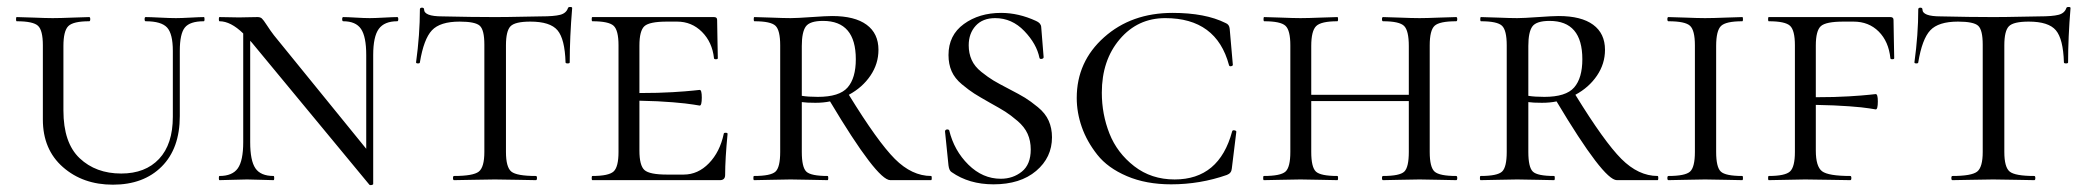

<svg xmlns="http://www.w3.org/2000/svg" viewBox="-20 -517 5985 551"><path d="M476 -371Q476 -420 459.5 -438Q443 -456 398 -456Q395 -456 395 -462Q395 -468 398 -468Q410 -468 439 -466.5Q468 -465 485 -465Q500 -465 527 -466.5Q554 -468 565 -468Q567 -468 567 -462Q567 -456 565 -456Q525 -456 510.5 -438Q496 -420 496 -371V-184Q496 -91 444 -39Q392 13 304 13Q218 13 160.5 -37.5Q103 -88 103 -174V-387Q103 -430 89 -443Q75 -456 28 -456Q26 -456 26 -462Q26 -468 28 -468Q42 -468 77 -466.5Q112 -465 131 -465Q153 -465 188.5 -466.5Q224 -468 236 -468Q239 -468 239 -462Q239 -456 236 -456Q190 -456 176 -442Q162 -428 162 -385V-200Q162 -107 208.5 -63Q255 -19 328 -19Q397 -19 436.5 -61Q476 -103 476 -182Z M1120 -468Q1123 -468 1123 -462Q1123 -456 1120 -456Q1083 -456 1067 -434Q1051 -412 1051 -359V11Q1051 13 1046.5 14Q1042 15 1040 13L710 -386Q702 -396 698 -400V-109Q698 -56 713 -34Q728 -12 765 -12Q767 -12 767 -6Q767 0 765 0Q754 0 729 -1Q704 -2 689 -2Q674 -2 647.5 -1Q621 0 610 0Q608 0 608 -6Q608 -12 610 -12Q647 -12 662.5 -34Q678 -56 678 -109V-421Q642 -456 610 -456Q608 -456 608 -462Q608 -468 610 -468Q620 -468 639 -467.5Q658 -467 666 -467Q675 -467 690.5 -467.5Q706 -468 719 -468Q727 -468 731.5 -464Q736 -460 746 -444.5Q756 -429 766 -416L1031 -90V-359Q1031 -412 1016 -434Q1001 -456 965 -456Q962 -456 962 -462Q962 -468 965 -468Q976 -468 1001 -466.5Q1026 -465 1041 -465Q1055 -465 1082 -466.5Q1109 -468 1120 -468Z M1299 -455Q1243 -455 1219.5 -430Q1196 -405 1185 -338Q1185 -335 1179.5 -335Q1174 -335 1174 -338Q1185 -418 1185 -490Q1185 -495 1191 -495Q1197 -495 1197 -490Q1197 -470 1249 -470Q1335 -468 1400 -468Q1435 -468 1477.5 -469Q1520 -470 1533 -470Q1570 -470 1587.5 -474.5Q1605 -479 1610 -494Q1611 -497 1616.5 -497Q1622 -497 1622 -494Q1615 -410 1615 -338Q1615 -335 1609 -335Q1603 -335 1603 -338Q1601 -405 1580 -430Q1559 -455 1502 -455Q1458 -455 1445 -441.5Q1432 -428 1432 -387V-81Q1432 -37 1447.5 -24.5Q1463 -12 1518 -12Q1521 -12 1521 -6Q1521 0 1518 0Q1504 0 1464.5 -1Q1425 -2 1400 -2Q1377 -2 1337.5 -1Q1298 0 1283 0Q1280 0 1280 -6Q1280 -12 1283 -12Q1338 -12 1354 -24.5Q1370 -37 1370 -81V-389Q1370 -431 1357 -443Q1344 -455 1299 -455Z M2057 -133Q2057 -136 2062.5 -136Q2068 -136 2068 -133Q2061 -61 2061 -15Q2061 0 2046 0H1680Q1678 0 1678 -6Q1678 -12 1680 -12Q1727 -12 1741 -25Q1755 -38 1755 -81V-387Q1755 -430 1741 -443Q1727 -456 1680 -456Q1678 -456 1678 -462Q1678 -468 1680 -468H2029Q2038 -468 2038 -460Q2038 -442 2039 -402Q2040 -362 2040 -350Q2040 -347 2034.5 -347Q2029 -347 2029 -350Q2024 -396 1994.5 -425.5Q1965 -455 1923 -455H1894Q1844 -455 1829.5 -442Q1815 -429 1815 -386V-250Q1870 -250 1910.5 -252.5Q1951 -255 1969 -257Q1987 -259 1988 -259Q1994 -259 1994 -237Q1994 -214 1988 -214Q1987 -214 1969.5 -217Q1952 -220 1911 -223.5Q1870 -227 1815 -228V-85Q1815 -42 1829.5 -29Q1844 -16 1894 -16H1942Q1983 -16 2014.5 -48.5Q2046 -81 2057 -133Z M2652 -12Q2654 -12 2654 -6Q2654 0 2652 0H2535Q2497 0 2362 -226Q2343 -222 2320 -222Q2294 -222 2281 -224V-81Q2281 -37 2294 -24.5Q2307 -12 2355 -12Q2357 -12 2357 -6Q2357 0 2355 0Q2342 0 2307 -1Q2272 -2 2249 -2Q2229 -2 2193.5 -1Q2158 0 2144 0Q2142 0 2142 -6Q2142 -12 2144 -12Q2192 -12 2205.5 -24.5Q2219 -37 2219 -81V-387Q2219 -430 2205.5 -443Q2192 -456 2145 -456Q2143 -456 2143 -462Q2143 -468 2145 -468Q2158 -468 2193.5 -466.5Q2229 -465 2249 -465Q2267 -465 2309 -468Q2351 -471 2368 -471Q2433 -471 2467 -446Q2501 -421 2501 -374Q2501 -334 2478 -300Q2455 -266 2416 -245Q2499 -110 2548 -61Q2597 -12 2652 -12ZM2281 -242Q2299 -239 2327 -239Q2389 -239 2412.5 -266Q2436 -293 2436 -347Q2436 -457 2342 -457Q2304 -457 2292.5 -441Q2281 -425 2281 -385Z M2760 -387Q2760 -364 2768.5 -345Q2777 -326 2796.5 -310.5Q2816 -295 2831 -286Q2846 -277 2875 -262Q2906 -246 2921.5 -236.5Q2937 -227 2958.5 -209.5Q2980 -192 2989.5 -170.5Q2999 -149 2999 -123Q2999 -65 2953.5 -26.5Q2908 12 2831 12Q2761 12 2711 -23Q2704 -27 2702 -42L2692 -140Q2692 -143 2694.5 -144.5Q2697 -146 2700 -145.5Q2703 -145 2704 -143Q2718 -85 2759 -44.5Q2800 -4 2852 -4Q2887 -4 2912.5 -24.5Q2938 -45 2938 -88Q2938 -113 2929 -133Q2920 -153 2900 -170Q2880 -187 2865 -196.5Q2850 -206 2821 -222Q2791 -239 2776 -248.5Q2761 -258 2740.5 -275Q2720 -292 2711 -312.5Q2702 -333 2702 -359Q2702 -416 2746 -448Q2790 -480 2853 -480Q2903 -480 2953 -457Q2967 -451 2968 -440L2975 -353Q2975 -349 2969.5 -348Q2964 -347 2963 -351Q2955 -391 2919.5 -428Q2884 -465 2836 -465Q2800 -465 2780 -443Q2760 -421 2760 -387Z M3345 -480Q3439 -480 3497 -451Q3508 -447 3509 -434L3518 -331Q3518 -328 3513 -327Q3508 -326 3507 -330Q3471 -465 3324 -465Q3245 -465 3193.5 -404.5Q3142 -344 3142 -251Q3142 -189 3164 -133.5Q3186 -78 3235 -40Q3284 -2 3351 -2Q3479 -2 3516 -140Q3517 -144 3522.5 -143Q3528 -142 3528 -139L3515 -33Q3514 -20 3501 -15Q3424 12 3341 12Q3269 12 3214 -11.5Q3159 -35 3129 -73Q3099 -111 3084.5 -152.5Q3070 -194 3070 -236Q3070 -340 3148.5 -410Q3227 -480 3345 -480Z M4159 -12Q4162 -12 4162 -6Q4162 0 4159 0Q4146 0 4110 -1Q4074 -2 4054 -2Q4032 -2 3996.5 -1Q3961 0 3949 0Q3946 0 3946 -6Q3946 -12 3949 -12Q3997 -12 4010 -24.5Q4023 -37 4023 -81V-227H3743V-81Q3743 -37 3756.5 -24.5Q3770 -12 3818 -12Q3820 -12 3820 -6Q3820 0 3818 0Q3805 0 3769.5 -1Q3734 -2 3712 -2Q3692 -2 3656 -1Q3620 0 3607 0Q3605 0 3605 -6Q3605 -12 3607 -12Q3655 -12 3669 -24.5Q3683 -37 3683 -81V-387Q3683 -430 3669 -443Q3655 -456 3608 -456Q3606 -456 3606 -462Q3606 -468 3608 -468Q3621 -468 3656.5 -466.5Q3692 -465 3712 -465Q3734 -465 3770 -466.5Q3806 -468 3818 -468Q3820 -468 3820 -462Q3820 -456 3818 -456Q3771 -456 3757 -442Q3743 -428 3743 -385V-245H4023V-385Q4023 -429 4009.5 -442.5Q3996 -456 3949 -456Q3946 -456 3946 -462Q3946 -468 3949 -468Q3961 -468 3996.5 -466.5Q4032 -465 4054 -465Q4074 -465 4110 -466.5Q4146 -468 4159 -468Q4162 -468 4162 -462Q4162 -456 4159 -456Q4111 -456 4097 -443Q4083 -430 4083 -387V-81Q4083 -37 4097 -24.5Q4111 -12 4159 -12Z M4737 -12Q4739 -12 4739 -6Q4739 0 4737 0H4620Q4582 0 4447 -226Q4428 -222 4405 -222Q4379 -222 4366 -224V-81Q4366 -37 4379 -24.5Q4392 -12 4440 -12Q4442 -12 4442 -6Q4442 0 4440 0Q4427 0 4392 -1Q4357 -2 4334 -2Q4314 -2 4278.5 -1Q4243 0 4229 0Q4227 0 4227 -6Q4227 -12 4229 -12Q4277 -12 4290.5 -24.5Q4304 -37 4304 -81V-387Q4304 -430 4290.5 -443Q4277 -456 4230 -456Q4228 -456 4228 -462Q4228 -468 4230 -468Q4243 -468 4278.5 -466.5Q4314 -465 4334 -465Q4352 -465 4394 -468Q4436 -471 4453 -471Q4518 -471 4552 -446Q4586 -421 4586 -374Q4586 -334 4563 -300Q4540 -266 4501 -245Q4584 -110 4633 -61Q4682 -12 4737 -12ZM4366 -242Q4384 -239 4412 -239Q4474 -239 4497.5 -266Q4521 -293 4521 -347Q4521 -457 4427 -457Q4389 -457 4377.5 -441Q4366 -425 4366 -385Z M4905 -81Q4905 -37 4918.5 -24.5Q4932 -12 4980 -12Q4982 -12 4982 -6Q4982 0 4980 0Q4967 0 4931.5 -1Q4896 -2 4873 -2Q4853 -2 4817 -1Q4781 0 4768 0Q4765 0 4765 -6Q4765 -12 4768 -12Q4816 -12 4830 -24.5Q4844 -37 4844 -81V-387Q4844 -430 4830 -443Q4816 -456 4768 -456Q4765 -456 4765 -462Q4765 -468 4768 -468Q4781 -468 4817 -466.5Q4853 -465 4873 -465Q4896 -465 4932 -466.5Q4968 -468 4980 -468Q4982 -468 4982 -462Q4982 -456 4980 -456Q4933 -456 4919 -442.5Q4905 -429 4905 -385Z M5414 -460Q5414 -442 5415 -402Q5416 -362 5416 -350Q5416 -347 5410.5 -347Q5405 -347 5405 -350Q5400 -398 5371.5 -426.5Q5343 -455 5299 -455H5270Q5220 -455 5205.5 -442Q5191 -429 5191 -386V-238Q5246 -238 5286 -240.5Q5326 -243 5344 -245Q5362 -247 5363 -247Q5369 -247 5369 -226Q5369 -203 5363 -203Q5362 -203 5344.5 -206Q5327 -209 5286.5 -212Q5246 -215 5191 -216V-85Q5191 -39 5209 -25.5Q5227 -12 5290 -12Q5293 -12 5293 -6Q5293 0 5290 0Q5273 0 5230 -1Q5187 -2 5160 -2Q5142 -2 5107.5 -1Q5073 0 5056 0Q5054 0 5054 -6Q5054 -12 5056 -12Q5103 -12 5117 -25Q5131 -38 5131 -81V-387Q5131 -430 5117 -443Q5103 -456 5056 -456Q5054 -456 5054 -462Q5054 -468 5056 -468H5405Q5414 -468 5414 -460Z M5599 -455Q5543 -455 5519.5 -430Q5496 -405 5485 -338Q5485 -335 5479.5 -335Q5474 -335 5474 -338Q5485 -418 5485 -490Q5485 -495 5491 -495Q5497 -495 5497 -490Q5497 -470 5549 -470Q5635 -468 5700 -468Q5735 -468 5777.5 -469Q5820 -470 5833 -470Q5870 -470 5887.5 -474.5Q5905 -479 5910 -494Q5911 -497 5916.5 -497Q5922 -497 5922 -494Q5915 -410 5915 -338Q5915 -335 5909 -335Q5903 -335 5903 -338Q5901 -405 5880 -430Q5859 -455 5802 -455Q5758 -455 5745 -441.5Q5732 -428 5732 -387V-81Q5732 -37 5747.5 -24.5Q5763 -12 5818 -12Q5821 -12 5821 -6Q5821 0 5818 0Q5804 0 5764.5 -1Q5725 -2 5700 -2Q5677 -2 5637.5 -1Q5598 0 5583 0Q5580 0 5580 -6Q5580 -12 5583 -12Q5638 -12 5654 -24.5Q5670 -37 5670 -81V-389Q5670 -431 5657 -443Q5644 -455 5599 -455Z"/></svg>

Font: Cormorant SC
Style: Regular
Weight: 400
Designer: Christian Thalmann (Catharsis Fonts)
Version: Version 1.000;PS 002.000;hotconv 1.0.88;makeotf.lib2.5.64775